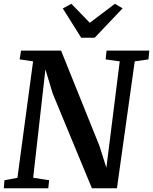

<svg xmlns="http://www.w3.org/2000/svg" viewBox="-20 -1016 826 1036"><path d="M0.5 0 4 -43.5 74 -56.5 158.5 -685 86 -695.5 93.5 -743H309.5L516.5 -229L554 -111L626 -685L550 -695.5L555 -743H785.5L781 -695.5L707 -685L611 0H476L264.5 -511L225 -641.5L159 -57L245 -43.5L240.5 0ZM418 -812.5 319 -970.5 365 -995.5Q390 -970 415 -944.2Q440 -918.5 464.5 -893Q498.5 -918.5 532.2 -944.2Q566 -970 600 -995.5L641.5 -971L491 -812.5Z"/></svg>

Font: Merriweather 20pt SemiBold
Style: Italic
Weight: 600
Italic angle: -7.8°
Version: Version 2.101